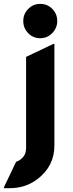

<svg xmlns="http://www.w3.org/2000/svg" viewBox="-57 -774 379 994"><path d="M151.4 -753.9Q188.5 -753.9 213.9 -728Q239.3 -702.1 239.3 -665.5Q239.3 -629.4 213.4 -602.5Q188 -576.2 151.4 -576.2Q113.8 -576.2 88.6 -602.5Q63.5 -628.9 63.5 -665Q63.5 -702.1 88.9 -727.5Q114.7 -753.9 151.4 -753.9ZM-36.6 200.2V195.3L26.4 63.5Q44.4 58.1 61.3 40.8Q78.1 23.4 78.1 -9.8V-479.5L219.7 -546.9H224.6V-20Q224.6 86.4 136.2 153.8Q75.2 200.2 -7.3 200.2Z"/></svg>

Font: Nova Round
Style: Bold
Weight: 700
Designer: Wojciech Kalinowski "wmk69" (wmk69@o2.pl)
Foundry: Wojciech Kalinowski "wmk69" (wmk69@o2.pl)
Version: Version 3.1.0; 2021-05-23